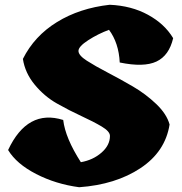

<svg xmlns="http://www.w3.org/2000/svg" viewBox="-20 -785 764 805"><path d="M441 -215Q441 -234 406.5 -254.5Q372 -275 321 -298.5Q270 -322 218 -351.5Q166 -381 125.5 -430Q85 -479 76 -538Q124 -634 219 -692.5Q314 -751 440 -765Q531 -761 600.5 -723Q670 -685 706 -625Q689 -552 636 -527Q583 -502 482 -523Q478 -605 437 -660Q391 -643 350 -616.5Q309 -590 309 -571.5Q309 -553 344 -530.5Q379 -508 431 -481Q483 -454 537 -422.5Q591 -391 635 -349Q679 -307 691 -263Q673 -149 569 -80Q465 -11 312 0Q214 -13 131.5 -55.5Q49 -98 14 -156Q95 -329 245 -282Q254 -206 319 -105Q370 -114 405.5 -145Q441 -176 441 -215Z"/></svg>

Font: Tillana ExtraBold
Style: Regular
Weight: 800
Designer: Lipi Raval (Devanagari, Latin), Jonny Pinhorn (Latin)
Foundry: Indian Type Foundry
Version: Version 2.003;PS 1.0;hotconv 1.0.79;makeotf.lib2.5.61930; tt